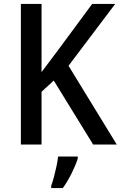

<svg xmlns="http://www.w3.org/2000/svg" viewBox="-20 -734 613 975"><path d="M573 0H453L253 -325L191 -268V0H86V-714H191V-368Q209 -392 230.5 -420.5Q252 -449 276 -481L448 -714H565L328 -400ZM375 71Q365 103 344 145.5Q323 188 299 221H240V209Q247 191 254 164.5Q261 138 267 110Q273 82 275 61H375Z"/></svg>

Font: Noto Sans Thai SemCond Med
Style: Regular
Weight: 500
Width: 4
Designer: Monotype Design Team
Foundry: Monotype Imaging Inc.
Version: Version 2.002; ttfautohint (v1.8.4.7-5d5b)